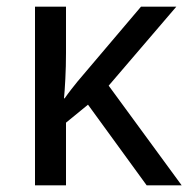

<svg xmlns="http://www.w3.org/2000/svg" viewBox="-20 -556 574 576"><path d="M509 -536 306 -299 525 0H420L244 -242L178 -188V0H85V-536H178V-397Q178 -357 176 -319Q174 -281 172 -261H174Q183 -274 193.5 -287.5Q204 -301 213 -312L403 -536Z"/></svg>

Font: Noto Sans Historical
Style: Regular
Weight: 400
Designer: Monotype Design Team
Foundry: Monotype Imaging Inc.
Version: Version 2.013; ttfautohint (v1.8.4.7-5d5b)